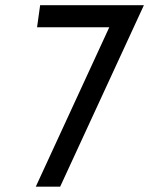

<svg xmlns="http://www.w3.org/2000/svg" viewBox="-20 -702 568 731"><path d="M527.8 -682.1 209 8.8H116.2L396 -598.1H121.1L132.8 -682.1Z"/></svg>

Font: Myanmar Pyu Pro
Style: Regular
Weight: 400
Designer: Khon Soe Zaw Thu
Foundry: PaOh Unicode
Version: Version 2.00 April 29, 2017